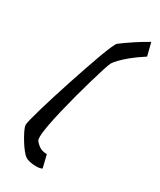

<svg xmlns="http://www.w3.org/2000/svg" viewBox="-216 -821 832 1000"><g transform="rotate(30 200.0 -320.5)"><path d="M220.7 103.5Q208 110.4 184.6 110.4Q167 110.4 148.9 106.9Q130.9 103.5 120.1 95.7Q111.3 90.8 96.7 72.8Q82 54.7 67.9 31.7Q53.7 8.8 42.5 -13.7Q31.2 -36.1 30.3 -49.8V-50.8Q30.3 -59.6 37.6 -88.4Q44.9 -117.2 57.1 -159.2Q69.3 -201.2 85.4 -252.4Q101.6 -303.7 119.1 -356.9Q136.7 -410.2 153.8 -460.4Q170.9 -510.7 186 -551.8Q201.2 -592.8 212.9 -619.6Q224.6 -646.5 230.5 -652.3Q241.2 -661.1 260.7 -674.8Q277.3 -686.5 306.2 -705.6Q335 -724.6 380.9 -751L400.4 -673.8Q352.5 -642.6 323.7 -618.7Q294.9 -594.7 279.3 -578.1Q260.7 -559.6 252.9 -544.9Q248 -535.2 236.8 -500Q225.6 -464.8 211.4 -416.5Q197.3 -368.2 182.1 -311.5Q167 -254.9 154.3 -201.7Q141.6 -148.4 133.3 -103.5Q125 -58.6 125 -33.2Q125 -15.6 128.9 -10.7Q136.7 0 147.5 8.8Q156.2 16.6 169.4 22Q182.6 27.3 199.2 27.3H202.1Z"/></g></svg>

Font: Miniver
Style: Regular
Weight: 400
Designer: Dathan Boardman
Foundry: Open Window
Version: Version 1.000